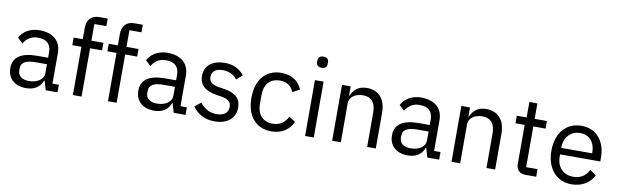

<svg xmlns="http://www.w3.org/2000/svg" viewBox="-47 -1237 5615 1746"><g transform="rotate(10 2761.0 -364.0)"><path d="M396 0H505V-70H446V-354C446 -463 372 -528 248 -528C155 -528 93 -482 65 -427L113 -382C141 -429 182 -459 244 -459C326 -459 366 -419 366 -346V-295H264C114 -295 44 -241 44 -144C44 -48 108 12 217 12C289 12 344 -21 366 -84H371ZM230 -56C168 -56 128 -85 128 -136V-157C128 -207 169 -235 260 -235H366V-150C366 -97 309 -56 230 -56Z M647 -446V0H727V-446H838V-516H727V-670H838V-740H760C684 -740 647 -691 647 -620V-516H563V-446Z M971 -446V0H1051V-446H1162V-516H1051V-670H1162V-740H1084C1008 -740 971 -691 971 -620V-516H887V-446Z M1578 0H1687V-70H1628V-354C1628 -463 1554 -528 1430 -528C1337 -528 1275 -482 1247 -427L1295 -382C1323 -429 1364 -459 1426 -459C1508 -459 1548 -419 1548 -346V-295H1446C1296 -295 1226 -241 1226 -144C1226 -48 1290 12 1399 12C1471 12 1526 -21 1548 -84H1553ZM1412 -56C1350 -56 1310 -85 1310 -136V-157C1310 -207 1351 -235 1442 -235H1548V-150C1548 -97 1491 -56 1412 -56Z M1956 12C2074 12 2147 -49 2147 -149C2147 -227 2103 -277 1989 -294L1949 -300C1885 -310 1850 -330 1850 -380C1850 -429 1885 -460 1951 -460C2017 -460 2061 -429 2084 -397L2137 -445C2095 -497 2040 -528 1957 -528C1852 -528 1773 -478 1773 -376C1773 -280 1844 -241 1939 -227L1980 -221C2048 -211 2070 -180 2070 -140C2070 -87 2030 -56 1962 -56C1897 -56 1849 -85 1809 -135L1752 -89C1798 -28 1861 12 1956 12Z M2480 12C2578 12 2645 -36 2678 -110L2620 -149C2592 -90 2545 -59 2480 -59C2385 -59 2336 -124 2336 -214V-302C2336 -392 2385 -457 2480 -457C2543 -457 2587 -426 2606 -373L2673 -407C2643 -478 2582 -528 2480 -528C2335 -528 2250 -423 2250 -258C2250 -93 2335 12 2480 12Z M2831 -637C2865 -637 2880 -655 2880 -682V-695C2880 -722 2865 -740 2831 -740C2797 -740 2782 -722 2782 -695V-682C2782 -655 2797 -637 2831 -637ZM2791 -516V0H2871V-516Z M3041 0H3121V-358C3121 -424 3183 -456 3247 -456C3324 -456 3364 -409 3364 -317V0H3444V-331C3444 -456 3377 -528 3271 -528C3194 -528 3150 -490 3125 -432H3121V-516H3041Z M3920 0H4029V-70H3970V-354C3970 -463 3896 -528 3772 -528C3679 -528 3617 -482 3589 -427L3637 -382C3665 -429 3706 -459 3768 -459C3850 -459 3890 -419 3890 -346V-295H3788C3638 -295 3568 -241 3568 -144C3568 -48 3632 12 3741 12C3813 12 3868 -21 3890 -84H3895ZM3754 -56C3692 -56 3652 -85 3652 -136V-157C3652 -207 3693 -235 3784 -235H3890V-150C3890 -97 3833 -56 3754 -56Z M4143 0H4223V-358C4223 -424 4285 -456 4349 -456C4426 -456 4466 -409 4466 -317V0H4546V-331C4546 -456 4479 -528 4373 -528C4296 -528 4252 -490 4227 -432H4223V-516H4143Z M4825 0H4925V-70H4820V-446H4933V-516H4820V-659H4746V-516H4655V-446H4740V-85C4740 -35 4770 0 4825 0Z M5252 12C5349 12 5423 -36 5456 -106L5399 -147C5372 -90 5322 -58 5257 -58C5161 -58 5104 -125 5104 -214V-238H5475V-276C5475 -422 5390 -528 5252 -528C5112 -528 5020 -422 5020 -258C5020 -94 5112 12 5252 12ZM5252 -461C5334 -461 5389 -400 5389 -309V-298H5104V-305C5104 -395 5165 -461 5252 -461Z"/></g></svg>

Font: Braiins Sans
Style: Regular
Weight: 400
Designer: Mike Abbink, Paul van der Laan, Pieter van Rosmalen, Jiri Chlebus, Lubos Buracinsky
Foundry: Bold Monday, Sudetype
Version: Version 1.000;hotconv 1.0.109;makeotfexe 2.5.65596